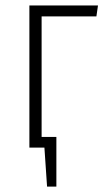

<svg xmlns="http://www.w3.org/2000/svg" viewBox="-20 -542 387 705"><path d="M334 -481.9H132.8V-39.1H187V143.1H152.8L143.1 0H87.9V-522H339.8Z"/></svg>

Font: Fira Sans Compressed ExtraLight
Style: Regular
Weight: 250
Width: 1
Designer: Carrois Corporate & Edenspiekermann AG
Foundry: Carrois Corporate GbR & Edenspiekermann AG
Version: Version 4.203;PS 004.203;hotconv 1.0.88;makeotf.lib2.5.64775